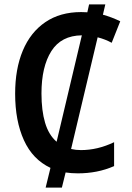

<svg xmlns="http://www.w3.org/2000/svg" viewBox="-20 -780 603 875"><path d="M188 75 210 -15Q129 -53 89 -141Q49 -229 49 -353Q49 -466 84 -549.5Q119 -633 186.5 -679Q254 -725 350 -725Q364 -725 378 -724L386 -760H460L449 -713Q489 -702 528 -683L489 -585Q460 -601 425 -610L304 -101Q325 -96 349 -96Q425 -96 500 -132V-23Q461 -6 420 2Q379 10 335 10Q305 10 279 6L262 75ZM169 -354Q169 -276 185.5 -220.5Q202 -165 238 -134L353 -619Q259 -618 214 -547Q169 -476 169 -354Z"/></svg>

Font: Noto Sans Mono SemiCondensed SemiBold
Style: Regular
Weight: 600
Width: 4
Designer: Monotype Design Team
Foundry: Monotype Imaging Inc.
Version: Version 2.014; ttfautohint (v1.8.4.7-5d5b)